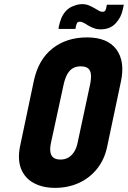

<svg xmlns="http://www.w3.org/2000/svg" viewBox="-20 -898 619 929"><path d="M497 -875 495 -865Q494 -857 490.5 -849Q487 -841 476 -841Q468 -841 461.5 -844.5Q455 -848 450 -851Q441 -856 435.5 -859.5Q430 -863 421 -867Q400 -878 379.5 -878Q359 -878 341 -871Q316 -863 300.5 -846.5Q285 -830 277 -810.5Q269 -791 265 -771L263 -758H345L347 -769Q349 -779 352.5 -786Q356 -793 367 -793Q372 -793 378.5 -790.5Q385 -788 392 -784Q396 -781 406 -775Q416 -769 421 -767Q430 -763 440.5 -759.5Q451 -756 467 -756Q513 -756 540 -785.5Q567 -815 574 -852L579 -875ZM144 -508 77 -190Q64 -125 82.5 -80Q101 -35 144 -12Q187 11 246 11Q309 11 361 -12.5Q413 -36 449 -80.5Q485 -125 498 -186L565 -503Q586 -601 543 -659Q500 -717 401 -717Q302 -717 234 -663.5Q166 -610 144 -508ZM226 -204 287 -485Q294 -518 305 -538Q316 -558 332 -567.5Q348 -577 370 -577Q394 -577 406 -567.5Q418 -558 420 -537.5Q422 -517 415 -485L355 -205Q350 -181 338.5 -163Q327 -145 310.5 -135.5Q294 -126 273 -126Q251 -126 239 -135Q227 -144 224 -161.5Q221 -179 226 -204Z"/></svg>

Font: Advent Pro ExtraBold
Style: Italic
Weight: 800
Italic angle: -12°
Version: Version 3.000